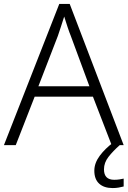

<svg xmlns="http://www.w3.org/2000/svg" viewBox="-20 -737 648 975"><path d="M547 0 452 -246H156L60 0H0L281 -717H334L608 0ZM339 -556Q333 -570 323 -600Q313 -630 306 -653Q298 -626 289 -600Q280 -574 274 -555L175 -299H434ZM508 123Q508 176 560 176Q575 176 587 174Q599 172 608 170V210Q596 213 582.5 215.5Q569 218 552 218Q508 218 483.5 195.5Q459 173 459 130Q459 91 486.5 54Q514 17 555 -13L588 0Q554 30 531 59.5Q508 89 508 123Z"/></svg>

Font: Noto Sans Lao Light
Style: Regular
Weight: 300
Designer: Monotype Design Team
Foundry: Monotype Imaging Inc.
Version: Version 2.003; ttfautohint (v1.8.4.7-5d5b)